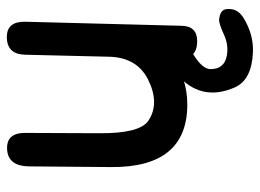

<svg xmlns="http://www.w3.org/2000/svg" viewBox="-119 -439 758 560"><g transform="rotate(-90 260.0 -159.0)"><path d="M440.4 -37.6Q455.1 -1 422.4 9.3Q393.6 18.1 381.3 25.9Q338.4 52.2 338.4 76.2Q338.4 116.2 377.4 123.5Q408.2 129.4 439 115.2Q472.2 100.1 482.9 101.1Q511.2 104 513.2 121.6Q517.6 153.8 488.3 171.9Q439.5 202.1 387.2 199.7Q307.1 196.3 285.2 147Q245.1 56.2 311.5 -11.2Q343.3 -44.4 389.6 -51.8Q432.1 -58.6 440.4 -37.6ZM419.9 37.1Q369.1 37.1 370.1 -11.2L370.6 -40Q317.4 8.3 234.4 8.3Q50.8 7.8 52.7 -214.4L54.7 -454.1Q55.7 -512.7 101.6 -517.1Q153.3 -521.5 152.3 -462.9L151.4 -249.5Q150.4 -131.3 187.5 -105.5Q238.3 -71.3 308.6 -106.4Q372.1 -138.7 374.5 -218.8L380.4 -465.3Q381.8 -518.6 433.6 -518.1Q477.5 -517.1 476.6 -464.4L464.8 -8.3Q463.9 37.1 419.9 37.1Z"/></g></svg>

Font: Comic Relief LRS
Style: Regular
Weight: 400
Designer: Jeff Davis
Foundry: Loudifier
Version: Version 1.0